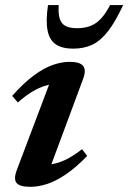

<svg xmlns="http://www.w3.org/2000/svg" viewBox="-20 -710 496 742"><path d="M45.5 -54.5 181.5 -414 207 -385Q182 -386.5 156.8 -379.2Q131.5 -372 105 -356Q78.5 -340 49 -314L27 -339.5Q72.5 -390.5 111.5 -419Q150.5 -447.5 184.5 -459.2Q218.5 -471 249 -471Q289 -471 301.5 -455Q314 -439 301 -404.5L165 -38.5L140.5 -73.5Q166.5 -72 191.8 -77.8Q217 -83.5 243 -97.5Q269 -111.5 297 -133.5L317 -107.5Q274 -63 235.5 -36.8Q197 -10.5 162.8 0.8Q128.5 12 97 12Q56.5 12 44 -3Q31.5 -18 45.5 -54.5ZM278 -601Q306.5 -601 329 -609.5Q351.5 -618 370 -637.8Q388.5 -657.5 405.5 -690.5H456Q426.5 -627 398 -590Q369.5 -553 337.2 -537.5Q305 -522 262.5 -522Q220 -522 195.5 -538.8Q171 -555.5 163.8 -592.5Q156.5 -629.5 165.5 -690.5H207Q204.5 -657 211 -637.2Q217.5 -617.5 234 -609.2Q250.5 -601 278 -601Z"/></svg>

Font: Newsreader SemiBold
Style: Italic
Weight: 600
Italic angle: -17°
Designer: Hugues Gentile
Foundry: Production Type
Version: Version 1.003